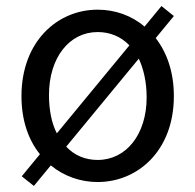

<svg xmlns="http://www.w3.org/2000/svg" viewBox="-20 -589 646 635"><path d="M142 -275C142 -398 209 -483 303 -483C344 -483 380 -468 408 -439L168 -148C151 -181 142 -224 142 -275ZM92 26 148 -42C192 -6 246 13 303 13C436 13 555 -91 555 -271C555 -351 532 -415 495 -463L555 -536L514 -569L458 -501C415 -538 360 -557 303 -557C170 -557 51 -452 51 -271C51 -191 74 -126 112 -79L52 -6ZM303 -60C262 -60 226 -75 199 -104L439 -395C455 -361 465 -317 465 -267C465 -144 397 -60 303 -60Z"/></svg>

Font: Source Han Sans HK
Style: Regular
Weight: 400
Designer: Ryoko NISHIZUKA 西塚涼子 (kana, bopomofo & ideographs); Paul D. Hunt (Latin, Greek & Cyrillic); Sandoll Communications 산돌커뮤니
Foundry: Adobe
Version: Version 2.000;hotconv 1.0.107;makeotfexe 2.5.65593